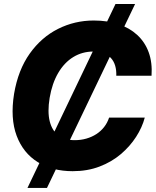

<svg xmlns="http://www.w3.org/2000/svg" viewBox="-20 -839 772 952"><path d="M116.2 92.8 552.7 -819.3H649.9L212.9 92.8ZM340.3 9.8Q239.7 9.8 167.2 -35.2Q94.7 -80.1 62.5 -166Q30.3 -252 49.8 -374Q69.8 -492.2 127.4 -573.2Q185.1 -654.3 267.8 -695.8Q350.6 -737.3 444.8 -737.3Q513.2 -737.3 567.9 -719Q622.6 -700.7 660.6 -665.5Q698.7 -630.4 717.3 -579.6Q735.8 -528.8 731.4 -463.4H556.6Q557.6 -491.2 551 -513.4Q544.4 -535.6 530 -551.3Q515.6 -566.9 493.9 -575.2Q472.2 -583.5 443.4 -583.5Q388.2 -583.5 343.5 -556.2Q298.8 -528.8 268.6 -477.3Q238.3 -425.8 226.1 -353.5Q214.8 -283.7 226.6 -237.3Q238.3 -190.9 269.8 -167.5Q301.3 -144 350.1 -144Q381.3 -144 408.4 -151.9Q435.5 -159.7 457.8 -174.1Q480 -188.5 496.1 -209Q512.2 -229.5 521 -255.9H697.8Q685.1 -207.5 654.8 -160.4Q624.5 -113.3 579.1 -74.7Q533.7 -36.1 473.6 -13.2Q413.6 9.8 340.3 9.8Z"/></svg>

Font: Inter Tight ExtraBold
Style: Italic
Weight: 800
Italic angle: -9.39999°
Designer: Rasmus Andersson
Foundry: rsms
Version: Version 3.004